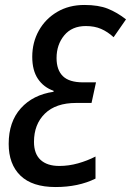

<svg xmlns="http://www.w3.org/2000/svg" viewBox="-20 -744 528 774"><path d="M204 10Q110 10 62.5 -36Q15 -82 15 -164Q15 -253 64 -307.5Q113 -362 196 -374V-378Q156 -392 133 -426Q110 -460 110 -515Q110 -573 136.5 -620.5Q163 -668 210.5 -696Q258 -724 320 -724Q377 -724 414.5 -709Q452 -694 488 -666L438 -594Q414 -616 387.5 -627.5Q361 -639 326 -639Q270 -639 239 -601.5Q208 -564 208 -510Q208 -462 233.5 -437Q259 -412 315 -412H367L349 -329H287Q205 -329 161 -286Q117 -243 117 -172Q117 -124 143.5 -99.5Q170 -75 219 -75Q257 -75 294.5 -85.5Q332 -96 365 -113V-24Q296 10 204 10Z"/></svg>

Font: Noto Sans Condensed Medium
Style: Italic
Weight: 500
Width: 3
Italic angle: -12°
Designer: Monotype Design Team
Foundry: Monotype Imaging Inc.
Version: Version 2.013; ttfautohint (v1.8.4.7-5d5b)